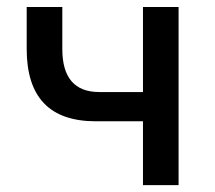

<svg xmlns="http://www.w3.org/2000/svg" viewBox="-20 -538 626 558"><path d="M258.8 -185.5Q157.7 -185.5 107.7 -238Q57.6 -290.5 57.6 -395.5V-517.6H161.1V-395.5Q161.1 -333 188 -301.8Q214.8 -270.5 268.6 -270.5H423.8V-185.5ZM395.5 0V-517.6H499V0Z"/></svg>

Font: Cascadia Code PL
Style: Regular
Weight: 400
Monospace: yes
Designer: Aaron Bell
Foundry: Saja Typeworks
Version: Version 2102.003